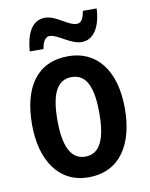

<svg xmlns="http://www.w3.org/2000/svg" viewBox="-85 -808 686 880"><g transform="rotate(-10 258.0 -368.0)"><path d="M90 -605H154C160 -643 174 -659 192 -659C228 -659 281 -606 333 -606C385 -606 422 -655 426 -746H362C356 -711 346 -692 325 -692C284 -692 237 -745 185 -745C119 -745 95 -677 90 -605ZM474 -272C474 -454 389 -553 259 -553C113 -553 42 -445 42 -272C42 -106 118 10 256 10C404 10 474 -108 474 -272ZM160 -272C160 -394 190 -456 258 -456C326 -456 355 -394 355 -272C355 -151 326 -86 258 -86C190 -86 160 -152 160 -272Z"/></g></svg>

Font: Noto Sans Lao Condensed SemiBold
Style: Regular
Weight: 600
Width: 3
Designer: Monotype Design Team
Foundry: Monotype Imaging Inc.
Version: Version 2.003